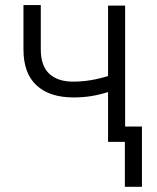

<svg xmlns="http://www.w3.org/2000/svg" viewBox="-20 -552 610 747"><path d="M466.8 -59.6H532.2V174.8H465.8V0H400.4V-193.8Q366.2 -183.1 334 -178Q301.8 -172.9 265.6 -172.9Q173.3 -172.9 122.3 -219.7Q71.3 -266.6 71.3 -359.4V-532.2H138.7V-359.4Q138.7 -295.9 171.6 -265.1Q204.6 -234.4 264.6 -234.4Q331.5 -234.4 400.4 -256.3V-530.3H466.8Z"/></svg>

Font: Pretendard JP Light
Style: Regular
Weight: 300
Designer: Base glyphs from Inter by Rasmus Andersson; Hangeul glyphs from Noto Sans CJK(Source Han Sans) by Jang Soo-young and Kan
Foundry: Kil Hyung-jin
Version: Version 1.309